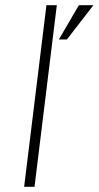

<svg xmlns="http://www.w3.org/2000/svg" viewBox="-20 -720 380 740"><path d="M284 -700H340L238 -568H207ZM159 -700H199L113 0H73Z"/></svg>

Font: Haskoy ExtraLight
Style: Italic
Weight: 200
Designer: Ertekin Erdin
Foundry: Ertekin Erdin
Version: Version 2.000; ttfautohint (v1.8.4.7-5d5b)